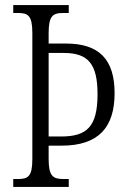

<svg xmlns="http://www.w3.org/2000/svg" viewBox="-20 -734 502 754"><path d="M32 0H250V-31H229C187 -31 171 -43 171 -111V-162H222C368 -162 430 -235 430 -368C430 -500 370 -563 239 -563H171V-603C171 -672 187 -683 229 -683H250V-714H32V-683H51C91 -683 107 -672 107 -604V-109C107 -42 91 -31 51 -31H32ZM220 -198H171V-526H231C327 -526 363 -482 363 -364C363 -236 321 -198 220 -198Z"/></svg>

Font: Noto Serif Devanagari ExtraCondensed Light
Style: Regular
Weight: 300
Width: 2
Designer: Universal Thirst, Indian Type Foundry and the Monotype Design Team
Foundry: Monotype Imaging Inc.
Version: Version 2.004